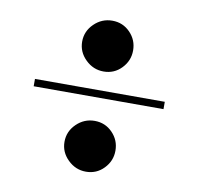

<svg xmlns="http://www.w3.org/2000/svg" viewBox="-65 -713 691 670"><g transform="rotate(10 280.0 -377.5)"><path d="M281 -465Q244 -465 216.8 -491.8Q189.5 -518.5 189.5 -555Q189.5 -592 216.8 -618.5Q244 -645 281 -645Q318.5 -645 344.2 -618.5Q370 -592 370 -555Q370 -518.5 344.2 -491.8Q318.5 -465 281 -465ZM50 -372V-398H510V-372ZM281 -110Q244 -110 216.8 -136.8Q189.5 -163.5 189.5 -200Q189.5 -237 216.8 -263.5Q244 -290 281 -290Q318.5 -290 344.2 -263.5Q370 -237 370 -200Q370 -163.5 344.2 -136.8Q318.5 -110 281 -110Z"/></g></svg>

Font: Bodoni Moda 9pt Black
Style: Regular
Weight: 900
Designer: Owen Earl
Foundry: indestructible type
Version: Version 2.005